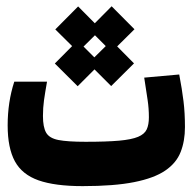

<svg xmlns="http://www.w3.org/2000/svg" viewBox="-20 -600 626 624"><path d="M248.5 4.9Q158.7 4.9 105.2 -13.9Q51.8 -32.7 28.3 -75.9Q4.9 -119.1 4.9 -192.4Q4.9 -268.6 26.4 -334.5H132.8Q126.5 -298.8 123 -274.2Q119.6 -249.5 119.6 -223.1Q119.6 -187 129.9 -168.9Q140.1 -150.9 169.9 -145Q199.7 -139.2 258.3 -139.2Q326.2 -139.2 366.9 -142.8Q407.7 -146.5 428.7 -155.3Q449.7 -164.1 456.8 -179.4Q463.9 -194.8 463.9 -218.8Q463.9 -247.6 459.7 -275.4Q455.6 -303.2 448.7 -347.7L562.5 -357.9Q571.8 -309.1 576.4 -271Q581.1 -232.9 581.1 -187Q581.1 -141.6 567.1 -106Q553.2 -70.3 517.1 -45.7Q481 -21 416 -8.1Q351.1 4.9 248.5 4.9ZM232.4 -319.8 158.2 -393.6 214.4 -450.2 159.7 -504.4 233.9 -579.1 288.1 -524.4 342.8 -579.6 417 -504.9 360.8 -449.2 415.5 -394 341.3 -320.3 287.1 -374.5ZM286.6 -413.6 323.7 -450.2 288.6 -485.4 251.5 -448.7Z"/></svg>

Font: CaskaydiaMono NF
Style: Bold
Weight: 700
Designer: Aaron Bell
Foundry: Saja Typeworks
Version: Version 2111.001; ttfautohint (v1.8.4);Nerd Fonts 3.1.1